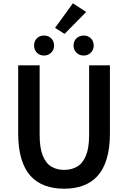

<svg xmlns="http://www.w3.org/2000/svg" viewBox="-20 -1138 780 1172"><path d="M371 14Q307 14 255 -5Q203 -24 166.5 -64Q130 -104 110.5 -169Q91 -234 91 -324V-739H222V-314Q222 -235 241 -188Q260 -141 293.5 -121Q327 -101 371 -101Q417 -101 451 -121Q485 -141 504.5 -188Q524 -235 524 -314V-739H651V-324Q651 -234 631.5 -169Q612 -104 575.5 -64Q539 -24 487.5 -5Q436 14 371 14ZM249 -799Q222 -799 205 -816.5Q188 -834 188 -860Q188 -887 205 -904Q222 -921 249 -921Q275 -921 292.5 -904Q310 -887 310 -860Q310 -834 292.5 -816.5Q275 -799 249 -799ZM374 -931 316 -968 425 -1118 506 -1065ZM491 -799Q464 -799 446.5 -816.5Q429 -834 429 -860Q429 -887 446.5 -904Q464 -921 491 -921Q517 -921 534.5 -904Q552 -887 552 -860Q552 -834 534.5 -816.5Q517 -799 491 -799Z"/></svg>

Font: Noto Sans HK SemiBold
Style: Regular
Weight: 600
Version: Version 2.004-H2;hotconv 1.0.118;makeotfexe 2.5.65603